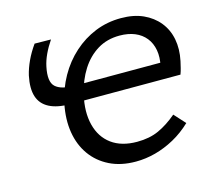

<svg xmlns="http://www.w3.org/2000/svg" viewBox="-99 -788 1014 919"><g transform="rotate(-15 408.0 -329.0)"><path d="M466 12Q392 12 336.5 -15.5Q281 -43 246.5 -91.5Q212 -140 201.5 -204.5Q191 -269 206 -344Q221 -415 254.5 -474.5Q288 -534 337 -578Q386 -622 445.5 -646Q505 -670 573 -670Q636 -670 682.5 -649Q729 -628 759 -591Q789 -554 798.5 -504.5Q808 -455 796 -398Q792 -381 788.5 -366Q785 -351 779 -335L685 -356Q689 -363 692.5 -375Q696 -387 697 -396Q707 -441 700.5 -477Q694 -513 673.5 -538.5Q653 -564 620.5 -577.5Q588 -591 545 -591Q483 -591 435.5 -562Q388 -533 355.5 -482Q323 -431 307 -363Q288 -280 304.5 -215Q321 -150 370 -114Q419 -78 496 -78Q558 -78 604 -99Q650 -120 696 -159L746 -104Q705 -65 658.5 -39.5Q612 -14 563.5 -1Q515 12 466 12ZM744 -415 779 -335H235Q169 -335 129.5 -355.5Q90 -376 77 -416.5Q64 -457 77 -519Q85 -553 101.5 -588.5Q118 -624 143 -659L224 -658Q203 -627 189 -597Q175 -567 169 -538Q154 -466 181.5 -440.5Q209 -415 275 -415Z"/></g></svg>

Font: Ysabeau Infant SemiBold
Style: Italic
Weight: 600
Italic angle: -12°
Designer: Christian Thalmann (Catharsis Fonts)
Version: Version 2.002; featfreeze: ss01,ss02,lnum